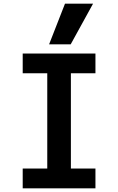

<svg xmlns="http://www.w3.org/2000/svg" viewBox="-20 -1020 640 1040"><path d="M103 0V-107H236V-623H103V-730H497V-623H364V-107H497V0ZM363 -780H246L332 -1000H484Z"/></svg>

Font: M PLUS Code Latin Expanded SemiBold
Style: Regular
Weight: 600
Width: 7
Designer: Coji Morishita
Foundry: UNDERFOREST DESIGN
Version: Version 1.002; ttfautohint (v1.8.3)